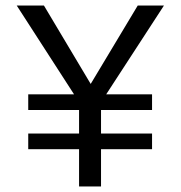

<svg xmlns="http://www.w3.org/2000/svg" viewBox="-20 -675 654 695"><path d="M40.5 -655H139L332.2 -331.1L304.6 -245.9ZM82.2 -276.8V-333.5H293.9V-276.8ZM82.2 -135V-191.7H530.4V-135ZM309.4 -249 285.1 -332.5 478.6 -655H573.5ZM320.3 -276.8V-333.5H530.4V-276.8ZM266.2 -312.3H345.7V0H266.2Z"/></svg>

Font: Intel One Mono Light
Style: Regular
Weight: 300
Monospace: yes
Designer: Fred Shallcrass
Foundry: Frere-Jones Type LLC
Version: Version 1.004